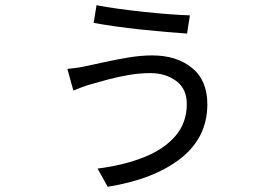

<svg xmlns="http://www.w3.org/2000/svg" viewBox="-20 -657 1040 738"><path d="M698 -257Q698 -316 657 -346Q616 -376 558 -376Q516 -376 473.5 -368.5Q431 -361 393.5 -351Q356 -341 329 -333Q311 -328 292.5 -321Q274 -314 262 -309L239 -392Q256 -394 275.5 -396.5Q295 -399 311 -403Q340 -409 383 -418.5Q426 -428 473.5 -436Q521 -444 565 -444Q659 -444 718 -396Q777 -348 777 -256Q777 -129 675 -48.5Q573 32 394 61L355 -9Q456 -22 533 -52.5Q610 -83 654 -134Q698 -185 698 -257ZM351 -637Q386 -630 433.5 -623.5Q481 -617 531.5 -611.5Q582 -606 629 -602.5Q676 -599 710 -598L699 -528Q668 -530 621 -534Q574 -538 521.5 -543.5Q469 -549 421 -556Q373 -563 340 -569Z"/></svg>

Font: Go Noto Current
Style: Regular
Weight: 400
Designer: Monotype Design Team
Foundry: Monotype Imaging Inc.
Version: Version 2.007; ttfautohint (v1.8) -l 8 -r 50 -G 200 -x 14 -D